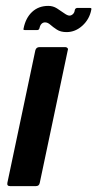

<svg xmlns="http://www.w3.org/2000/svg" viewBox="-20 -632 330 652"><path d="M115 -11Q113 0 102 0H14Q3 0 5 -11L100 -461Q103 -472 114 -472H202Q206 -472 209 -469Q212 -466 210 -461ZM64 -530Q58 -530 60 -535Q67 -571 89 -591.5Q111 -612 144 -612Q160 -612 173.5 -603.5Q187 -595 198 -587Q209 -579 216 -579Q222 -579 227.5 -584Q233 -589 234 -598Q235 -602 237.5 -603.5Q240 -605 241 -605H286Q292 -605 290 -599Q284 -567 260 -545Q236 -523 206 -523Q186 -523 173 -531.5Q160 -540 151 -548Q142 -556 133 -556Q126 -556 121 -551Q116 -546 114 -536Q112 -530 107 -530Z"/></svg>

Font: Glory SemiBold
Style: Italic
Weight: 600
Italic angle: -12°
Designer: Robert Leuschke
Foundry: Robert Leuschke
Version: Version 1.011